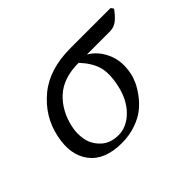

<svg xmlns="http://www.w3.org/2000/svg" viewBox="-91 -616 814 814"><g transform="rotate(-45 316.0 -209.5)"><path d="M548.8 -360.8H412.6Q455.6 -335.9 477.8 -285.6Q500 -235.4 486.8 -171.9Q482.9 -152.3 473.1 -130.9Q463.4 -109.4 444.3 -83.5Q425.3 -57.6 400.1 -37.4Q375 -17.1 336.2 -3.7Q297.4 9.8 252 9.8Q150.9 9.8 105.5 -49.1Q60.1 -107.9 80.6 -204.1Q101.1 -301.3 179.7 -366.2Q255.9 -429.2 382.3 -429.2H623L631.8 -417Q610.4 -387.7 592.3 -374.3Q574.2 -360.8 548.8 -360.8ZM266.1 -23.9Q315.4 -23.9 356.4 -64.9Q397.5 -106 412.1 -174.8Q425.8 -239.3 413.3 -279.8Q400.9 -320.3 362.8 -360.8Q272 -360.8 220.2 -313.5Q168.5 -266.1 151.9 -188Q144 -151.4 151.4 -115.2Q158.7 -79.1 188.2 -51.5Q217.8 -23.9 266.1 -23.9Z"/></g></svg>

Font: Linux Biolinum
Style: Italic
Weight: 400
Italic angle: -12°
Designer: Philipp H. Poll
Foundry: Philipp H. Poll
Version: Version 1.1.3 ; ttfautohint (v0.9)